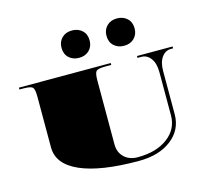

<svg xmlns="http://www.w3.org/2000/svg" viewBox="-95 -752 934 865"><g transform="rotate(-15 371.5 -319.0)"><path d="M310.3 -641.6Q338.7 -641.6 357.3 -624.3Q375.9 -607.1 375.9 -577.8Q375.9 -549.8 358 -531.9Q340 -514 310.3 -514Q281.9 -514 263.3 -531.2Q244.8 -548.5 244.8 -577.8Q244.8 -605.8 262.7 -623.7Q280.6 -641.6 310.3 -641.6ZM520.1 -641.6Q548.5 -641.6 567.1 -624.3Q585.7 -607.1 585.7 -577.8Q585.7 -549.8 567.7 -531.9Q549.8 -514 520.1 -514Q491.7 -514 473.1 -531.2Q454.5 -548.5 454.5 -577.8Q454.5 -605.8 472.5 -623.7Q490.4 -641.6 520.1 -641.6ZM13.1 -454.5H441.4V-445.8H415.2Q379.8 -445.8 371.3 -437.3Q362.8 -428.8 362.8 -393.4V-96.2Q362.8 -58.6 386.8 -35.8Q410.8 -13.1 450.2 -13.1Q536.7 -13.1 589.6 -52.9Q642.5 -92.7 642.5 -157.3V-358.4Q642.5 -399.5 625.2 -422.6Q608 -445.8 581.3 -445.8H563.8V-454.5H729.9V-445.8H719.4Q693.6 -445.8 676.8 -422.6Q660 -399.5 660 -358.4V-157.3Q660 -84.8 602.3 -40.2Q544.6 4.4 450.2 4.4Q271.4 4.4 177.2 -37.2Q83 -78.7 83 -157.3V-393.4Q83 -428.8 74.5 -437.3Q66 -445.8 30.6 -445.8H13.1Z"/></g></svg>

Font: FoglihtenBlackPcs
Style: BlackPcs
Weight: 900
Version: Version 0.75